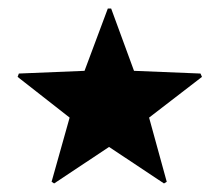

<svg xmlns="http://www.w3.org/2000/svg" viewBox="-20 -556 511 447"><path d="M450.2 -377 327.1 -282.2 368.2 -132.8 361.8 -128.9 233.9 -213.9 106 -128.9 100.1 -132.8 142.1 -282.2 21 -377 23.9 -384.8 176.8 -391.1 231 -536.1H238.8L292 -391.1L446.8 -384.8Z"/></svg>

Font: Droid Arabic Naskh
Style: Bold
Weight: 700
Designer: Pascal Zoghbi
Foundry: Ascender Corporation
Version: Version 1.00